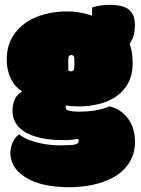

<svg xmlns="http://www.w3.org/2000/svg" viewBox="-20 -598 591 804"><path d="M291.5 -350.1Q291.5 -367.7 278.3 -367.7Q266.1 -367.7 266.1 -353V-302.7Q270.5 -299.3 276.9 -299.3Q280.8 -299.3 283.9 -300.8Q287.1 -302.2 288.6 -305.2Q291.5 -311 291.5 -326.7ZM309.6 -152.3Q278.3 -152.3 256.3 -156.7Q254.9 -152.3 254.9 -148.4Q254.9 -137.7 270.3 -134Q285.6 -130.4 309.6 -130.4Q386.7 -130.4 439.5 -152.8Q465.8 -146 485.6 -131.6Q505.4 -117.2 518.6 -97.9Q531.7 -78.6 538.6 -54.7Q545.4 -30.8 545.4 -4.9Q545.4 31.7 533.4 59.8Q521.5 87.9 501.2 109.1Q481 130.4 453.9 145Q426.8 159.7 396.2 168.7Q365.7 177.7 333.7 181.9Q301.8 186 271.5 186Q149.9 186 84.5 143.1Q23.4 104 23.4 41.5Q23.4 31.7 25.9 20.5Q28.3 9.3 33 -1.5Q37.6 -12.2 44.7 -21.2Q51.8 -30.3 60.5 -35.2Q75.2 -22.9 96.7 -14.2Q118.2 -5.4 141.6 0.2Q165 5.9 188.2 8.3Q211.4 10.7 230.5 10.7Q279.8 10.7 295.4 6.8Q309.6 2.9 309.6 -6.8Q309.6 -11.7 306.6 -16.6Q281.2 -11.2 245.6 -11.2Q225.6 -11.2 201.7 -12.9Q177.7 -14.6 154.1 -19.5Q130.4 -24.4 108.4 -33.2Q86.4 -42 69.6 -55.7Q52.7 -69.3 42.5 -88.9Q32.2 -108.4 32.2 -135.3Q32.2 -160.6 42.2 -182.4Q52.2 -204.1 72.8 -214.8Q59.6 -223.1 47.9 -235.6Q36.1 -248 27.3 -264.9Q18.6 -281.7 13.4 -302.5Q8.3 -323.2 8.3 -348.1Q8.3 -401.9 30 -439.9Q51.8 -478 87.4 -502.7Q123 -527.3 168.5 -538.8Q213.9 -550.3 261.2 -550.3Q315.9 -550.3 365.7 -532.2V-566.4Q395 -577.6 442.4 -577.6Q464.8 -577.6 483.6 -573.7Q502.4 -569.8 516.1 -560.3Q529.8 -550.8 537.4 -534.4Q544.9 -518.1 544.9 -492.7Q544.9 -479 543.5 -468.3Q542 -457.5 539.3 -448.5Q536.6 -439.5 532.5 -431.2Q528.3 -422.9 522.9 -414.1Q535.6 -381.3 535.6 -334Q535.6 -284.7 516.8 -250.2Q498 -215.8 466.6 -194.1Q435.1 -172.4 394.3 -162.4Q353.5 -152.3 309.6 -152.3Z"/></svg>

Font: Modak sl
Style: Regular
Weight: 400
Designer: Sarang Kulkarni, Maithili Shingre, Noopur Datye
Foundry: Ek Type
Version: Version 1.036;PS Version 1.000;hotconv 1.0.79;makeotf.lib2.5